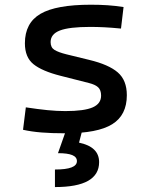

<svg xmlns="http://www.w3.org/2000/svg" viewBox="-20 -547 626 802"><path d="M252.9 9.8Q194.3 9.8 152.6 6.3Q110.8 2.9 76.2 -4.9L87.9 -98.6Q139.2 -90.8 178.5 -86.9Q217.8 -83 252.9 -83Q331.5 -83 366.9 -98.4Q402.3 -113.8 402.3 -147.5Q402.3 -170.9 389.9 -182.4Q377.4 -193.8 351.6 -200.2L232.4 -230.5Q155.8 -250 119.9 -278.8Q84 -307.6 84 -366.2Q84 -451.2 149.2 -489.3Q214.4 -527.3 359.4 -527.3Q397 -527.3 429.4 -525.1Q461.9 -522.9 496.1 -517.6L485.4 -427.7Q445.8 -431.6 415.5 -433.1Q385.3 -434.6 356.4 -434.6Q269.5 -434.6 230.5 -419.7Q191.4 -404.8 191.4 -371.1Q191.4 -348.6 207.5 -338.6Q223.6 -328.6 256.8 -320.3L352.5 -296.9Q434.1 -277.3 471.9 -244.6Q509.8 -211.9 509.8 -149.4Q509.8 -65.9 448.7 -28.1Q387.7 9.8 252.9 9.8ZM209.5 234.4V161.1Q255.9 161.1 278.6 152.3Q301.3 143.6 301.3 126Q301.3 108.9 281.7 100.8Q262.2 92.8 222.2 92.8L255.9 -2.9L322.3 2.4L310.1 48.8Q352.1 57.6 373 77.9Q394 98.1 394 130.4Q394 182.1 348.1 208.3Q302.2 234.4 209.5 234.4Z"/></svg>

Font: Cascadia Code
Style: Regular
Weight: 400
Monospace: yes
Designer: Aaron Bell
Foundry: Saja Typeworks
Version: Version 2106.017